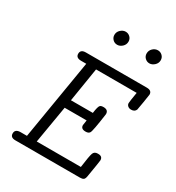

<svg xmlns="http://www.w3.org/2000/svg" viewBox="-193 -936 965 1053"><g transform="rotate(30 289.0 -409.5)"><path d="M34.2 -25.9Q34.2 -52.7 67.9 -53.2H108.9L192.9 -558.1H160.2Q127 -558.1 127 -584Q127 -610.8 160.2 -610.8H545.9Q578.1 -610.8 578.1 -585Q578.1 -581.1 570.1 -533Q562 -484.9 561 -481Q554.2 -462.9 530.8 -462.9Q518.6 -462.9 510.3 -470Q502 -477.1 502 -487.8Q502 -497.6 512.2 -558.1H254.9L220.2 -342.8H358.9Q364.7 -386.7 373 -394Q378.9 -399.9 394 -399.9Q424.8 -399.9 424.8 -373Q408.7 -256.8 400.9 -245.1Q394 -233.9 376 -233.9H375Q345.2 -233.9 345.2 -257.8Q345.2 -259.8 350.1 -290H210.9L170.9 -53.2H450.2Q460 -128.4 466.6 -145.8Q473.1 -163.1 494.1 -163.1H497.1Q524.9 -163.1 524.9 -138.2Q524.9 -131.3 507.8 -29.8Q504.9 -10.7 497.6 -5.4Q490.2 0 475.1 0H65.9Q34.2 0 34.2 -25.9ZM247.1 -772.9Q247.1 -792 261.5 -805.4Q275.9 -818.8 293 -818.8Q309.1 -818.8 321 -807.4Q333 -795.9 333 -778.8Q333 -759.8 318.6 -746.3Q304.2 -732.9 287.1 -732.9Q270 -732.9 258.5 -744.9Q247.1 -756.8 247.1 -772.9ZM451.2 -772.9Q451.2 -792 465.1 -805.4Q479 -818.8 497.1 -818.8Q513.2 -818.8 525.1 -807.4Q537.1 -795.9 537.1 -778.8Q537.1 -759.8 522.5 -746.3Q507.8 -732.9 491.2 -732.9Q475.1 -732.9 463.1 -744.4Q451.2 -755.9 451.2 -772.9Z"/></g></svg>

Font: CMU Typewriter Text
Style: LightOblique
Weight: 200
Italic angle: -9.46001°
Version: Version 0.7.0